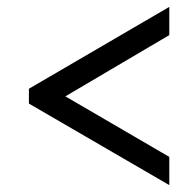

<svg xmlns="http://www.w3.org/2000/svg" viewBox="-20 -637 553 558"><path d="M472 -99V-181L170 -357L472 -535V-617L64 -379V-336Z"/></svg>

Font: Noto Serif Tamil SemiCondensed ExtraBold
Style: Italic
Weight: 800
Width: 4
Italic angle: -12°
Designer: Indian Type Foundry, Tom Grace, and the Monotype Design Team
Foundry: Monotype Imaging Inc.
Version: Version 2.003